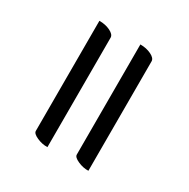

<svg xmlns="http://www.w3.org/2000/svg" viewBox="-145 -739 873 889"><g transform="rotate(30 291.5 -294.5)"><path d="M357 -19V-608Q390 -608 415.5 -595.5Q441 -583 441 -566V19Q413 20 385 7.5Q357 -5 357 -19ZM138 -19V-608Q171 -608 196.5 -595.5Q222 -583 222 -566V19Q194 20 166 7.5Q138 -5 138 -19Z"/></g></svg>

Font: Karma Medium
Style: Regular
Weight: 500
Designer: Joana Correia
Foundry: Indian Type Foundry
Version: Version 1.202;PS 1.0;hotconv 1.0.78;makeotf.lib2.5.61930; tt